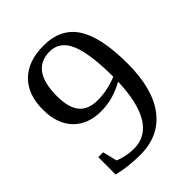

<svg xmlns="http://www.w3.org/2000/svg" viewBox="-193 -769 885 885"><g transform="rotate(-45 250.0 -326.0)"><path d="M32.2 -455.1Q32.2 -553.7 87.4 -607.9Q142.6 -662.1 243.2 -662.1Q355 -662.1 407 -581.5Q459 -501 459 -329.1Q459 -164.6 392.1 -77.4Q325.2 9.8 204.1 9.8Q124.5 9.8 58.1 -6.8V-120.1H89.8L106.9 -49.8Q122.6 -42.5 148.9 -36.6Q175.3 -30.8 202.1 -30.8Q280.3 -30.8 322.3 -99.4Q364.3 -168 368.7 -301.3Q294.4 -259.8 217.8 -259.8Q131.3 -259.8 81.8 -311.3Q32.2 -362.8 32.2 -455.1ZM244.1 -623Q122.1 -623 122.1 -453.1Q122.1 -378.4 151.4 -342.8Q180.7 -307.1 242.2 -307.1Q305.2 -307.1 369.1 -333Q369.1 -482.9 339.6 -553Q310.1 -623 244.1 -623Z"/></g></svg>

Font: Liberation Serif
Style: Regular
Weight: 400
Designer: Steve Matteson
Foundry: Ascender Corporation
Version: Version 2.1.5